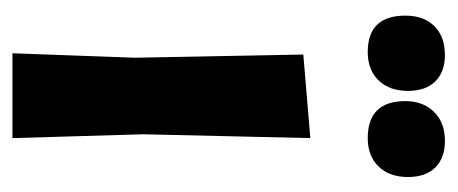

<svg xmlns="http://www.w3.org/2000/svg" viewBox="-228 -490 718 301"><g transform="rotate(90 130.5 -339.0)"><path d="M66 -678Q92 -678 107 -663Q122 -648 122 -620Q122 -591 105.5 -574Q89 -557 61 -557Q4 -557 4 -616Q4 -645 20.5 -661.5Q37 -678 66 -678ZM200 -678Q227 -678 242 -663Q257 -648 257 -620Q257 -591 240.5 -574Q224 -557 196 -557Q138 -557 138 -616Q138 -644 155 -661Q172 -678 200 -678ZM63 0 70 -192 65 -456 196 -467 190 -205 196 0Z"/></g></svg>

Font: Alegreya Sans
Style: Bold
Weight: 700
Designer: Juan Pablo del Peral
Foundry: Huerta Tipografica
Version: Version 2.007